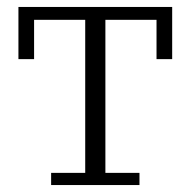

<svg xmlns="http://www.w3.org/2000/svg" viewBox="-20 -532 548 552"><path d="M127 -35H225V-475H78V-362H33V-512H475V-362H430V-475H283V-35H381V0H127Z"/></svg>

Font: IBM Plex Serif Light
Style: Regular
Weight: 300
Designer: Mike Abbink, Paul van der Laan, Pieter van Rosmalen
Foundry: Bold Monday
Version: Version 3.001